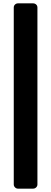

<svg xmlns="http://www.w3.org/2000/svg" viewBox="-20 -916 305 1144"><path d="M87 208Q77 208 69.5 200.5Q62 193 62 183V-871Q62 -882 69.5 -889Q77 -896 87 -896H177Q188 -896 195.5 -889Q203 -882 203 -871V183Q203 193 195.5 200.5Q188 208 177 208Z"/></svg>

Font: Rubik
Style: Bold
Weight: 700
Designer: Hubert and Fischer
Foundry: Hubert and Fischer
Version: Version 2.300;gftools[0.9.30]